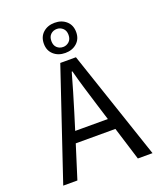

<svg xmlns="http://www.w3.org/2000/svg" viewBox="-158 -982 916 1083"><g transform="rotate(-20 300.0 -440.0)"><path d="M232 -367 201 -267H397L366 -367Q349 -422 332.5 -476.5Q316 -531 301 -588H297Q281 -531 265 -476.5Q249 -422 232 -367ZM32 0 253 -656H347L568 0H480L418 -200H180L117 0ZM300 -699Q258 -699 230.5 -723.5Q203 -748 203 -789Q203 -831 230.5 -855.5Q258 -880 300 -880Q342 -880 369.5 -855.5Q397 -831 397 -789Q397 -748 369.5 -723.5Q342 -699 300 -699ZM300 -735Q320 -735 335.5 -749Q351 -763 351 -789Q351 -815 335.5 -829Q320 -843 300 -843Q278 -843 263 -829Q248 -815 248 -789Q248 -763 263 -749Q278 -735 300 -735Z"/></g></svg>

Font: Source Code Pro
Style: Regular
Weight: 400
Monospace: yes
Designer: Paul D. Hunt, Teo Tuominen
Foundry: Adobe Systems Incorporated
Version: Version 2.030;PS 1.000;hotconv 16.6.51;makeotf.lib2.5.65220